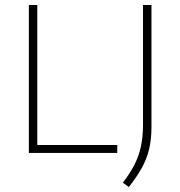

<svg xmlns="http://www.w3.org/2000/svg" viewBox="-20 -615 725 772"><path d="M96 0V-595H130V-32H451.5V0ZM498 137 474 119.5Q502.5 82.5 520.2 48Q538 13.5 546.5 -25.5Q555 -64.5 555 -115V-595H589V-103.5Q589 -54 579.5 -14.8Q570 24.5 549.8 60.8Q529.5 97 498 137Z"/></svg>

Font: Encode Sans SC Thin
Style: Regular
Weight: 250
Designer: Multiple Designers
Foundry: Impallari Type
Version: Version 3.002